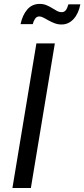

<svg xmlns="http://www.w3.org/2000/svg" viewBox="-20 -946 424 966"><path d="M255.9 -727.5 135.3 0H42.5L163.1 -727.5ZM289.6 -822.8Q271.5 -822.8 255.1 -828.9Q238.8 -835 224.6 -843Q210.4 -851.1 198.7 -857.2Q187 -863.3 177.7 -863.3Q164.1 -863.3 156 -850.8Q147.9 -838.4 145 -824.7H83.5Q92.8 -869.6 116.9 -897.9Q141.1 -926.3 179.7 -926.3Q198.7 -926.3 213.9 -919.9Q229 -913.6 241.9 -905.5Q254.9 -897.5 266.6 -891.1Q278.3 -884.8 290.5 -884.8Q303.2 -884.8 310.8 -894.3Q318.4 -903.8 324.2 -924.3H384.3Q375 -877 349.9 -849.9Q324.7 -822.8 289.6 -822.8Z"/></svg>

Font: Inter
Style: Italic
Weight: 400
Italic angle: -9.3988°
Designer: Rasmus Andersson
Foundry: rsms
Version: Version 4.001;git-66647c0bb